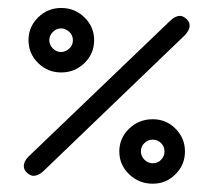

<svg xmlns="http://www.w3.org/2000/svg" viewBox="-20 -555 530 477"><path d="M330.1 -178.7Q330.1 -167 338.9 -158.2Q347.7 -149.4 359.4 -149.4Q372.1 -149.4 380.4 -158.2Q388.7 -167 388.7 -178.7Q388.7 -191.4 379.9 -199.7Q371.1 -208 359.4 -208Q347.7 -208 338.9 -199.7Q330.1 -191.4 330.1 -178.7ZM359.4 -258.8Q392.6 -258.8 416 -235.4Q439.5 -211.9 439.5 -178.7Q439.5 -145.5 416 -122.1Q392.6 -98.6 359.4 -98.6Q325.2 -98.6 300.8 -122.1Q276.4 -145.5 276.4 -178.7Q276.4 -211.9 300.8 -235.4Q325.2 -258.8 359.4 -258.8ZM131.8 -425.8Q142.6 -425.8 151.9 -434.1Q161.1 -442.4 161.1 -455.1Q161.1 -467.8 151.9 -476.1Q142.6 -484.4 131.8 -484.4Q120.1 -484.4 111.3 -475.6Q102.5 -466.8 102.5 -455.1Q102.5 -443.4 111.3 -434.6Q120.1 -425.8 131.8 -425.8ZM131.8 -535.2Q166 -535.2 189.9 -511.7Q213.9 -488.3 213.9 -455.1Q213.9 -421.9 189.9 -398.4Q166 -375 131.8 -375Q98.6 -375 74.7 -398.4Q50.8 -421.9 50.8 -455.1Q50.8 -488.3 74.7 -511.7Q98.6 -535.2 131.8 -535.2ZM426.8 -515.6Q434.6 -515.6 442.9 -508.3Q451.2 -501 451.2 -491.2Q451.2 -480.5 439.5 -467.8L87.9 -129.9Q75.2 -118.2 63.5 -118.2Q55.7 -118.2 47.4 -125.5Q39.1 -132.8 39.1 -142.6Q39.1 -154.3 50.8 -166L403.3 -503.9Q416 -515.6 426.8 -515.6Z"/></svg>

Font: Jura
Style: Book
Weight: 400
Version: Version 2.3